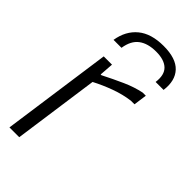

<svg xmlns="http://www.w3.org/2000/svg" viewBox="-241 -829 887 887"><g transform="rotate(45 202.5 -385.0)"><path d="M76 -626Q87 -694 133 -732Q179 -770 260 -770Q341 -770 376.5 -732Q412 -694 403 -626H351Q358 -678 332.5 -702.5Q307 -727 254 -727Q200 -727 168 -703Q136 -679 128 -626ZM98 -540H152L147 -471H152Q203 -497 251 -518.5Q299 -540 344 -549H364L355 -484H332Q285 -478 237 -460.5Q189 -443 145 -420L86 0H22Z"/></g></svg>

Font: Plata Sans Light
Style: Italic
Weight: 300
Italic angle: -8°
Designer: Pablo Impallari, Andres Torresi, & Cristiano Sobral
Foundry: Pablo Impallari, Andres Torresi, & Cristiano Sobral
Version: Version 1.00;December 28, 2019;FontCreator 12.0.0.2547 64-bi